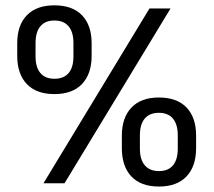

<svg xmlns="http://www.w3.org/2000/svg" viewBox="-20 -670 781 702"><path d="M216 0H139L526.5 -639H603.5ZM561 12Q495 12 460.2 -25Q425.5 -62 425.5 -128V-174Q425.5 -239.5 460.5 -276.5Q495.5 -313.5 561 -313.5Q627 -313.5 662 -277Q697 -240.5 697 -174V-128Q697 -62 662 -25Q627 12 561 12ZM561 -44.5Q595 -44.5 612.5 -65.5Q630 -86.5 630 -126.5V-175Q630 -215.5 612.2 -236.5Q594.5 -257.5 561 -257.5Q527 -257.5 509.2 -236.5Q491.5 -215.5 491.5 -175V-126.5Q491.5 -86.5 509.5 -65.5Q527.5 -44.5 561 -44.5ZM179 -326Q113 -326 78 -362.8Q43 -399.5 43 -465.5V-512Q43 -577.5 78 -614Q113 -650.5 179 -650.5Q245 -650.5 280 -614Q315 -577.5 315 -512V-465.5Q315 -400 280 -363Q245 -326 179 -326ZM179 -382Q213 -382 230.8 -402.8Q248.5 -423.5 248.5 -464V-513Q248.5 -552.5 230.8 -573.8Q213 -595 179 -595Q145 -595 127.5 -573.8Q110 -552.5 110 -513V-464Q110 -423.5 127.8 -402.8Q145.5 -382 179 -382Z"/></svg>

Font: Anek Kannada
Style: Regular
Weight: 400
Version: Version 1.003